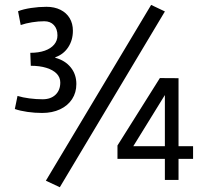

<svg xmlns="http://www.w3.org/2000/svg" viewBox="-20 -737 839 787"><path d="M152.6 -274Q122.4 -274 92.4 -278.3Q62.4 -282.6 40.8 -290.2L51.8 -343.8Q72.8 -337.3 100.5 -333.7Q128.2 -330.1 154.8 -330.1Q188 -330.1 207.5 -348.6Q227.1 -367.2 227.1 -398.8Q227.1 -419.7 212.3 -435.1Q197.5 -450.4 170.1 -458.9Q142.7 -467.4 106.2 -467.4L104.2 -520.5Q138.3 -520.5 163.3 -529.2Q188.2 -538 201.8 -554.1Q215.5 -570.3 215.5 -591.7Q215.5 -618.4 200.9 -634.2Q186.4 -649.9 161.6 -649.9Q137.5 -649.9 111.5 -645.7Q85.4 -641.5 64.9 -634.4L54 -691Q76 -699.6 107.4 -704.3Q138.7 -709.1 170.7 -709.1Q203 -709.1 227.7 -696.9Q252.3 -684.7 265.6 -662.5Q278.8 -640.3 278.8 -611Q278.8 -572.4 259.5 -543.2Q240.2 -514 206.5 -502.2V-500.2Q246.8 -489.4 269.9 -460.8Q293 -432.3 293 -392.7Q293 -357.5 275.5 -330.7Q257.9 -303.8 226.1 -288.9Q194.3 -274 152.6 -274ZM655.8 -85.9H461.5V-140.6L635.3 -417L711.8 -416.5V-137.8H771.4V-85.9H711.8V0.5H655.8ZM655.8 -137.8V-347.4L526.4 -137.8ZM168 3.7 599.5 -716.9 655.9 -690.1 225.1 30.5Z"/></svg>

Font: DavidDev Light
Style: Regular
Weight: 300
Designer: David.dev
Foundry: David.dev
Version: Version 1.001;FEAKit 1.0